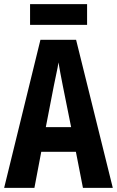

<svg xmlns="http://www.w3.org/2000/svg" viewBox="-20 -906 564 926"><path d="M380 0 346 -174H179L146 0H0L175 -714H347L524 0ZM283 -492Q275 -530 271 -554Q267 -578 262 -605Q259 -583 251.5 -549.5Q244 -516 240 -494L201 -293H323ZM400 -886V-786H125V-886Z"/></svg>

Font: Noto Sans Sinhala UI ExtraCondensed
Style: Bold
Weight: 700
Width: 2
Designer: Jelle Bosma - Monotype Design Team
Foundry: Monotype Imaging Inc.
Version: Version 2.006; ttfautohint (v1.8.4.7-5d5b)